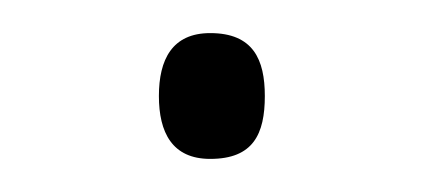

<svg xmlns="http://www.w3.org/2000/svg" viewBox="-20 -153 256 116"><path d="M107 -57C133 -57 140 -72 140 -95C140 -117 133 -133 107 -133C84 -133 76 -117 76 -95C76 -73 84 -57 107 -57Z"/></svg>

Font: Noto Sans Malayalam UI Condensed ExtraLight
Style: Regular
Weight: 200
Width: 3
Designer: Jelle Bosma - Monotype Design Team
Foundry: Monotype Imaging Inc.
Version: Version 2.104